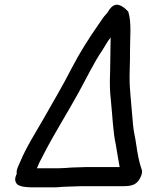

<svg xmlns="http://www.w3.org/2000/svg" viewBox="-20 -741 679 824"><path d="M287.1 -22C269.4 -20.8 251.8 -19 234.4 -19H138.4C146.2 -38.6 150.4 -46.9 165.3 -75C214.4 -170.9 265.7 -249.8 317.4 -344C353 -408.8 383.1 -472.8 420.9 -528C433.1 -547.6 442 -564.5 454.9 -580C455.1 -569.3 454.9 -558.3 454.3 -547C453 -504.7 454 -478.8 452.5 -431C450.5 -380.4 451.3 -349.8 456.1 -308C462 -250.6 465.6 -168.9 476.9 -121C481.9 -88.6 488.4 -54.2 493.5 -24H349.5C327.8 -24 306.8 -22 287.1 -22ZM330.6 58H509.6C545.2 58 566.2 51.8 581 24C589.8 7.3 592 -5.7 587.5 -15C576.2 -47.9 570.2 -82.1 564.7 -120C561.2 -148.5 553.1 -176.8 550.9 -205.5C547.2 -256.9 538.8 -334.3 536.4 -383C534.8 -415 538.8 -483.3 537.9 -515C537.3 -575.3 545.8 -643 530.5 -691C519.9 -702.4 508.6 -713.7 490.1 -719.5C469.6 -725.9 453.2 -708.1 443.3 -690C442.2 -688 440.7 -686 438.9 -684C420.9 -665.6 418.7 -657.7 401.4 -634C359.5 -573.5 323.9 -518.2 287.4 -448C250.7 -375.7 205.6 -300 167.8 -233C136.2 -177.9 91.1 -106.6 66.9 -47C58.5 -27.1 49.4 -13.5 51.8 5C45.3 18.6 42.5 29.9 48.3 42C54.3 54.5 64.5 55.8 78.2 60L95.7 62C100.9 62.7 107.1 63 114.5 63H215.5C224.8 63 234.6 62.3 244.9 61C252.9 61 261 60.7 269.1 60C288.6 60 310.3 58 330.6 58Z"/></svg>

Font: HoneyBee
Style: BdIt
Weight: 700
Foundry: Cannot Into Space Fonts
Version: Version 0.89